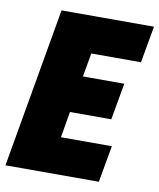

<svg xmlns="http://www.w3.org/2000/svg" viewBox="-84 -751 676 814"><g transform="rotate(10 254.0 -344.0)"><path d="M-5 0 115 -688H513L485 -530H271L253 -428H431L403 -270H225L206 -158H425L397 0Z"/></g></svg>

Font: Archivo ExtraCondensed Black
Style: Italic
Weight: 900
Width: 2
Italic angle: -10°
Designer: Hector Gatti
Foundry: Omnibus-Type
Version: Version 2.001